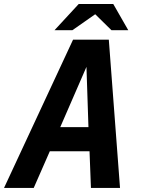

<svg xmlns="http://www.w3.org/2000/svg" viewBox="-75 -924 697 944"><path d="M312 -904.3H481.9L555.7 -775.4H473.1L393.1 -854L280.8 -775.4H192.9ZM284.2 -729H460L515.1 0H372.1L365.2 -180.2H169.9L90.8 0H-55.2ZM359.9 -298.8 350.1 -595.2 221.2 -298.8Z"/></svg>

Font: Hack
Style: Bold Italic
Weight: 700
Italic angle: -11°
Monospace: yes
Designer: Christopher Simpkins
Foundry: Christopher Simpkins
Version: Version 2.017; ttfautohint (v1.4.1) -l 4 -r 80 -G 350 -x 0 -